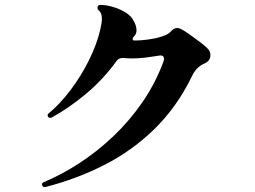

<svg xmlns="http://www.w3.org/2000/svg" viewBox="-20 -751 1040 782"><path d="M164 11H162Q155 11 152 4Q152 3 151.5 2Q151 1 151 0Q151 -6 158 -9Q230 -39 302.5 -86Q375 -133 441 -195.5Q507 -258 559.5 -334Q612 -410 645 -498Q648 -506 648 -511Q648 -529 625 -524Q601 -520 573 -516.5Q545 -513 518 -513Q509 -513 500 -513.5Q491 -514 483 -515H480Q464 -515 455 -503Q401 -428 330.5 -369Q260 -310 190 -272Q188 -271 185 -271Q179 -271 176 -275Q174 -279 174 -282Q174 -286 178 -289Q223 -326 266 -382.5Q309 -439 341.5 -504Q374 -569 388 -629Q391 -642 393 -653.5Q395 -665 395 -675Q395 -699 381 -710Q377 -713 377 -719Q377 -731 389 -731Q412 -731 439.5 -723Q467 -715 491 -700.5Q515 -686 525 -665Q536 -645 536 -628Q536 -612 525 -602L523 -599Q520 -596 520 -593Q520 -586 528 -586Q551 -586 575 -589Q599 -592 617 -596Q637 -601 652 -607Q667 -613 677 -624Q688 -637 702 -637Q709 -637 719 -632Q732 -625 752.5 -610.5Q773 -596 793.5 -580.5Q814 -565 825 -554Q837 -542 837 -527Q837 -503 814 -493Q799 -487 785.5 -474.5Q772 -462 763 -443Q702 -317 611 -227.5Q520 -138 406.5 -80Q293 -22 164 11Z"/></svg>

Font: Zen Antique Soft
Style: Regular
Weight: 400
Designer: Yoshimichi Ohira
Foundry: Positype
Version: Version 1.001